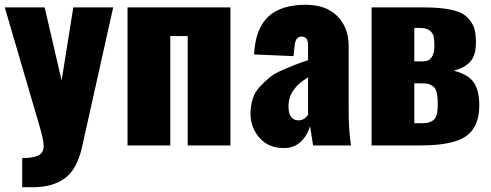

<svg xmlns="http://www.w3.org/2000/svg" viewBox="-20 -609 2057 804"><path d="M73 175V53Q118 53 140.5 42Q163 31 163 2Q163 -23 142 -93L0 -578H167L238 -272L287 -578H454L323 9Q302 101 251 138Q200 175 117 175Z M514 0V-578H945V0H766V-458H693V0Z M1169 11Q1103 11 1066 -32.5Q1029 -76 1029 -132Q1029 -167 1038.5 -196Q1048 -225 1069 -247Q1090 -269 1109.5 -285Q1129 -301 1162.5 -315.5Q1196 -330 1215 -337.5Q1234 -345 1270 -357V-420Q1270 -456 1243 -456Q1218 -456 1214 -420L1209 -374L1044 -381Q1049 -487 1102 -538Q1155 -589 1260 -589Q1346 -589 1393 -541Q1440 -493 1440 -417V-146Q1440 -62 1450 0H1291Q1279 -80 1278 -81Q1267 -41 1239 -15Q1211 11 1169 11ZM1231 -105Q1253 -105 1270 -128V-285Q1188 -237 1188 -164Q1188 -105 1231 -105Z M1536 0V-578H1753Q1823 -578 1868 -568.5Q1913 -559 1935 -538Q1957 -517 1965 -493Q1973 -469 1973 -432Q1973 -376 1948.5 -350Q1924 -324 1880 -313Q1942 -297 1964.5 -263Q1987 -229 1987 -167Q1987 -78 1932 -39Q1877 0 1741 0ZM1715 -352H1752Q1799 -352 1799 -418Q1799 -442 1796 -456Q1793 -470 1779.5 -481Q1766 -492 1740 -492H1715ZM1715 -93H1738Q1759 -93 1768.5 -94.5Q1778 -96 1790.5 -103Q1803 -110 1808 -126.5Q1813 -143 1813 -172Q1813 -204 1808.5 -222.5Q1804 -241 1791.5 -249Q1779 -257 1769.5 -258.5Q1760 -260 1738 -260H1715Z"/></svg>

Font: Oswald Heavy
Style: Regular
Weight: 400
Designer: Vernon Adams
Foundry: Vernon Adams
Version: Version 4.101